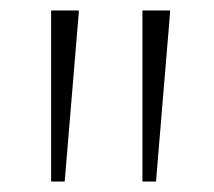

<svg xmlns="http://www.w3.org/2000/svg" viewBox="-20 -828 411 368"><path d="M131 -808V-804L104 -480H78V-808ZM306 -808V-804L279 -480H253V-808Z"/></svg>

Font: Encode Sans Wide
Style: ExtraLight
Weight: 200
Designer: Pablo Impallari, Andres Torresi
Foundry: Pablo Impallari, Andres Torresi
Version: Version 1.000; ttfautohint (v1.00) -l 8 -r 50 -G 200 -x 14 -